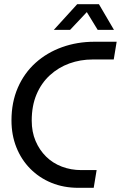

<svg xmlns="http://www.w3.org/2000/svg" viewBox="-20 -900 579 920"><path d="M356 0Q285 0 226.5 -24Q168 -48 125 -91.5Q82 -135 58.5 -194Q35 -253 35 -323Q35 -410 65.5 -480Q96 -550 150.5 -599Q205 -648 277.5 -674Q350 -700 433 -700H539L525 -615H424Q365 -615 312.5 -596Q260 -577 219 -539.5Q178 -502 155 -447.5Q132 -393 132 -322Q132 -268 150.5 -224.5Q169 -181 201 -149.5Q233 -118 276.5 -101.5Q320 -85 369 -85H443L429 0ZM238 -757 350 -880H454L526 -757H448L396 -842L316 -757Z"/></svg>

Font: MuseoModerno
Style: Italic
Weight: 400
Italic angle: -9°
Designer: Pablo Cosgaya, Héctor Gatti, Marcela Romero, and the Authors of The MuseoModerno Project.
Foundry: Omnibus-Type Team
Version: Version 1.003